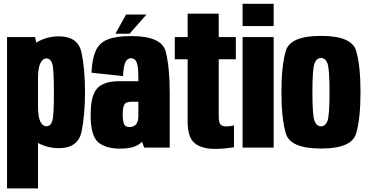

<svg xmlns="http://www.w3.org/2000/svg" viewBox="-20 -798 1986 1038"><path d="M18 220.5V-597.5H170L175.5 -567.5Q231.5 -601.5 298.5 -601.5Q402.5 -601.5 421 -512.5Q439.5 -423.5 439.5 -300Q439.5 -176.5 421 -86.8Q402.5 3 298.5 3Q237.5 3 185.5 -25V220.5ZM185.5 -220Q186 -165 198 -140.5Q210.5 -115.5 231 -115.5Q253.5 -115.5 262.5 -143.2Q271.5 -171 271.5 -299.5Q271.5 -425 262.5 -453.5Q253.5 -482 231 -482Q210.5 -482 198 -456Q186 -431 185.5 -379Z M759.5 0 747.5 -32Q715 5.5 629.5 5.5Q551 5.5 510.5 -29.2Q470 -64 470 -177.5Q470 -280.5 505 -319.8Q540 -359 625.5 -359H728V-378.5Q728 -441 718.2 -462.2Q708.5 -483.5 688.5 -483.5Q670 -483.5 659 -464Q648 -444.5 645 -386.5L474.5 -405Q478 -479.5 497.2 -522.8Q516.5 -566 561.5 -584.5Q606.5 -603 688.5 -603Q854 -603 875.8 -519.5Q897.5 -436 897.5 -297.5V0ZM728 -172V-248H691.5Q659.5 -248 651.5 -231.5Q643.5 -215 643.5 -179.5Q643.5 -143 650.8 -127Q658 -111 679.5 -111Q703 -111 715.5 -126Q728 -141 728 -172ZM604 -615.5 661.5 -719.5H772L680.5 -615.5Z M1140.5 7Q1072 7 1033.2 -23.5Q994.5 -54 994.5 -140.5V-477.5H925V-597.5H994.5V-724H1162.5V-597.5H1255V-477.5H1162.5V-172.5Q1162.5 -135.5 1172.2 -125Q1182 -114.5 1201.5 -114.5Q1223.5 -114.5 1245 -120V-2Q1189 7 1140.5 7Z M1291.5 0V-597.5H1459.5V0ZM1291.5 -777.5H1459.5V-657H1291.5Z M1715.5 5Q1549.5 5 1525.5 -76Q1501.5 -157 1501.5 -300Q1501.5 -443.5 1525.5 -523.8Q1549.5 -604 1715.5 -604Q1881.5 -604 1905.2 -523.8Q1929 -443.5 1929 -300Q1929 -157 1905.2 -76Q1881.5 5 1715.5 5ZM1715.5 -115Q1739 -115 1750.2 -143.8Q1761.5 -172.5 1761.5 -299.5Q1761.5 -427 1750.2 -455.8Q1739 -484.5 1715.5 -484.5Q1692 -484.5 1680.5 -455.8Q1669 -427 1669 -299.5Q1669 -172.5 1680.5 -143.8Q1692 -115 1715.5 -115Z"/></svg>

Font: Anybody Condensed ExtraBold
Style: Regular
Weight: 800
Width: 3
Designer: Tyler Finck
Foundry: Etcetera Type Company
Version: Version 1.010; ttfautohint (v1.8.3) -l 8 -r 50 -G 200 -x 14 